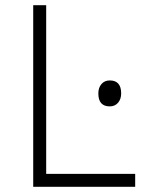

<svg xmlns="http://www.w3.org/2000/svg" viewBox="-20 -720 576 740"><path d="M108 0V-700H158V-50H501V0ZM403 -310Q359 -310 359 -360Q359 -382 371 -396Q383 -410 403 -410Q447 -410 447 -360Q447 -338 435 -324Q423 -310 403 -310Z"/></svg>

Font: Lexend ExtraLight
Style: Regular
Weight: 200
Designer: Bonnie Shaver-Troup, Thomas Jockin
Foundry: Lexend
Version: Version 1.007; ttfautohint (v1.8.3)